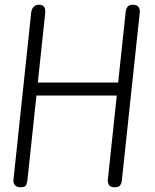

<svg xmlns="http://www.w3.org/2000/svg" viewBox="-20 -792 654 812"><path d="M67 0Q51 0 43 -9.5Q35 -19 37 -32L112 -740Q114 -754 122 -763Q130 -772 146 -772Q161 -772 167 -762Q173 -752 171 -735L96 -30Q95 -21 91 -10.5Q87 0 67 0ZM109 -388 115 -443H506L500 -388ZM466 0Q445 0 440 -11Q435 -22 436 -32L512 -746Q513 -755 519.5 -763.5Q526 -772 542 -772Q559 -772 566 -762.5Q573 -753 571 -738L495 -26Q494 -18 488.5 -9Q483 0 466 0Z"/></svg>

Font: Edu NSW ACT Foundation
Style: Regular
Weight: 400
Designer: Tina and Corey Anderson
Foundry: Google for Education
Version: Version 1.003